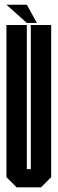

<svg xmlns="http://www.w3.org/2000/svg" viewBox="-20 -808 249 828"><path d="M112.8 -700.2H200.7V-43.9L156.7 0H51.8L7.8 -43.9V-700.2H95.7V-78.6H112.8ZM139.2 -709H95.7L7.8 -787.6H95.7Z"/></svg>

Font: Silence
Style: Regular
Weight: 400
Designer: Lilo Joris
Foundry: Lilo Joris
Version: Version 1.035;Fontself Maker 3.5.7